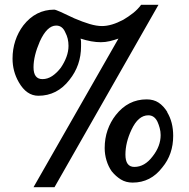

<svg xmlns="http://www.w3.org/2000/svg" viewBox="-20 -746 783 796"><path d="M264 -556Q264 -587 251 -611Q239 -640 213 -640Q175 -640 145 -574Q119 -514 119 -467Q119 -418 156 -418Q177 -418 196 -430.5Q215 -443 232 -465Q247 -487 255.5 -510Q264 -533 264 -556ZM646 -186Q646 -201 642 -215.5Q638 -230 633 -241Q620 -268 595 -268Q553 -268 525 -208Q500 -155 500 -105Q500 -54 537 -54Q580 -54 613 -98Q646 -140 646 -186ZM637 -726 206 30H119L471 -586Q454 -580 435.5 -575.5Q417 -571 398 -571Q360 -571 314 -586Q316 -579 316 -572Q316 -565 316 -554Q316 -475 268 -415Q217 -349 139 -349Q90 -349 58 -405Q32 -450 32 -503Q32 -542 43.5 -577Q55 -612 77 -641Q128 -706 205 -706Q210 -706 231.5 -696.5Q253 -687 288 -670Q323 -655 351.5 -646.5Q380 -638 403 -638Q442 -638 491 -664Q513 -677 532 -692Q551 -707 565 -726ZM698 -183Q698 -106 653 -52Q605 11 530 11Q502 11 481 -2Q460 -15 443 -36Q429 -56 421.5 -81Q414 -106 414 -132Q414 -172 426 -206.5Q438 -241 460 -269Q511 -334 588 -334Q617 -334 637.5 -320.5Q658 -307 674 -281H673Q698 -240 698 -183Z"/></svg>

Font: Ekushey Lal Sabuj
Style: Bold
Weight: 700
Designer: Al Mamun Sumon
Foundry: Al Mamun Sumon
Version: Version 1.0